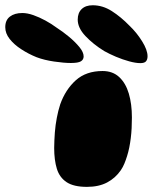

<svg xmlns="http://www.w3.org/2000/svg" viewBox="-186 -688 581 730"><path d="M144.5 22.5Q94.5 22.5 67.5 4.8Q40.5 -13 30.2 -46.2Q20 -79.5 20 -125.5Q20 -140 20.8 -154.8Q21.5 -169.5 22.5 -184Q23.5 -198.5 25.5 -212.5Q27.5 -226.5 30 -240Q32.5 -253.5 35.8 -266.5Q39 -279.5 43 -291.5Q63 -347.5 102.2 -382.8Q141.5 -418 204 -418Q242.5 -418 267.2 -395Q292 -372 303.8 -332.2Q315.5 -292.5 315.5 -241.5Q315.5 -220.5 314.5 -200.8Q313.5 -181 311.2 -162.8Q309 -144.5 305.5 -127.2Q302 -110 297.2 -94.8Q292.5 -79.5 286.8 -65.8Q281 -52 273.5 -41Q253 -11 221.2 5.8Q189.5 22.5 144.5 22.5ZM83.5 -448.5Q57.5 -448.5 19.8 -454Q-18 -459.5 -47 -470.5Q-78 -483 -105.2 -500.8Q-132.5 -518.5 -149.2 -539.8Q-166 -561 -166 -584.5Q-166 -611.5 -148.2 -625Q-130.5 -638.5 -101 -638.5Q-82 -638.5 -59.2 -630.5Q-36.5 -622.5 -13.5 -610Q9.5 -597.5 29 -583Q52.5 -568 76 -548.5Q99.5 -529 115.8 -509.2Q132 -489.5 132 -473.5Q132 -461.5 121.8 -455Q111.5 -448.5 83.5 -448.5ZM347.5 -448Q330 -448 305.2 -454.8Q280.5 -461.5 255 -472.2Q229.5 -483 210 -494Q168 -520 138.8 -551Q109.5 -582 109.5 -613.5Q109.5 -639 124.5 -653.5Q139.5 -668 166.5 -668Q204.5 -668 239.2 -645.8Q274 -623.5 306 -590.5Q333.5 -564.5 354.2 -531.2Q375 -498 375 -474Q375 -462 369.2 -455Q363.5 -448 347.5 -448Z"/></svg>

Font: Gluten Thin ExtraBold
Style: Regular
Weight: 800
Version: Version 1.300